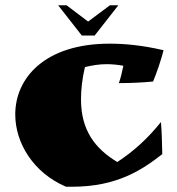

<svg xmlns="http://www.w3.org/2000/svg" viewBox="-20 -689 672 730"><path d="M602 -498C525 -516 458 -523 397 -523C150 -523 38 -392 38 -254C38 -145 107 -32 231 21H254C425 21 520 -43 597 -103C596 -149 595 -188 592 -225C542 -163 490 -115 426 -73C341 -124 288 -194 288 -311C288 -347 292 -388 303 -434C332 -441 359 -445 385 -445C406 -445 426 -443 449 -439C445 -418 439 -393 432 -373C474 -373 520 -375 562 -379C576 -412 593 -463 602 -498ZM291 -554H340L430 -669H398L315 -607L233 -669H201Z"/></svg>

Font: Ruslan Display
Style: Regular
Weight: 400
Designer: Denis Masharov, Vladimir Rabdu
Foundry: Denis Masharov, Vladimir Rabdu
Version: Version 1.001